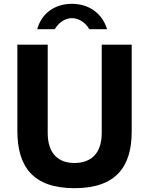

<svg xmlns="http://www.w3.org/2000/svg" viewBox="-20 -976 774 1006"><path d="M670 -742H513V-279C513 -168 453 -122 370 -122C288 -122 230 -169 230 -279V-742H71V-290C71 -105 151 10 370 10C589 10 670 -104 670 -286ZM541 -823C516 -906 446 -956 357 -956C271 -956 199 -910 175 -823H267C284 -852 316 -881 357 -881C395 -881 430 -855 448 -823Z"/></svg>

Font: Cheyenne Sans
Style: Bold
Weight: 700
Designer: The Public Sans project authors (U.S. Web Design System), Libre Franklin designed by Pablo Impallari and Rodrigo Fuenzal
Foundry: The Cheyenne Sans Project Authors
Version: Version 2.007